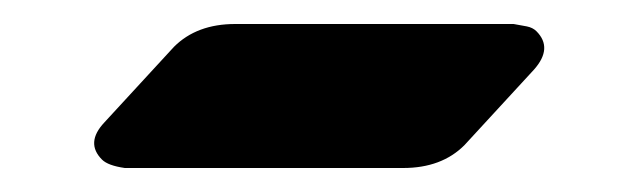

<svg xmlns="http://www.w3.org/2000/svg" viewBox="-20 -125 531 160"><path d="M408 -105Q414 -104 419 -103Q424 -102 427 -99Q441 -85 425 -67L367 -4Q348 15 316 15H84Q70 13 65 8Q51 -6 67 -23L125 -86Q144 -105 176 -105Z"/></svg>

Font: Amiri
Style: Bold
Weight: 700
Designer: Khaled Hosny
Version: Version 0.113